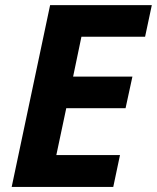

<svg xmlns="http://www.w3.org/2000/svg" viewBox="-20 -734 616 754"><path d="M25.9 0 176.8 -713.9H576.2L549.8 -589.8H299.8L267.1 -433.1H500L473.1 -309.1H240.2L201.2 -125H451.2L424.8 0Z"/></svg>

Font: Open Sans
Style: Bold Italic
Weight: 700
Italic angle: -12°
Designer: Monotype Design Team
Foundry: Monotype Imaging Inc.
Version: Version 3.003; ttfautohint (v1.8.4)